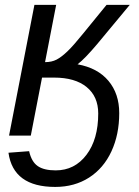

<svg xmlns="http://www.w3.org/2000/svg" viewBox="-20 -548 560 776"><path d="M461.9 -90.8Q461.9 -4.4 430.4 63.7Q398.9 131.8 340.1 169.7Q281.2 207.5 203.1 207.5Q33.7 207.5 14.2 69.3L97.7 63Q107.4 106 132.6 123.3Q157.7 140.6 205.1 140.6Q281.7 140.6 329.3 77.9Q377 15.1 377 -89.4Q377 -157.7 330.3 -196Q283.7 -234.4 198.2 -234.4H149.9L104.5 0H16.6L119.1 -528.3H207L162.1 -296.9Q189 -296.9 208.7 -307.1Q228.5 -317.4 252.9 -340.8Q277.3 -364.3 315.4 -411.6L410.6 -528.3H504.4L372.6 -369.6Q322.8 -310.5 293.5 -288.1Q374.5 -273.4 418.2 -221.4Q461.9 -169.4 461.9 -90.8Z"/></svg>

Font: Liberation Sans
Style: Italic
Weight: 400
Italic angle: -12°
Designer: Steve Matteson
Foundry: Ascender Corporation
Version: Version 2.1.5